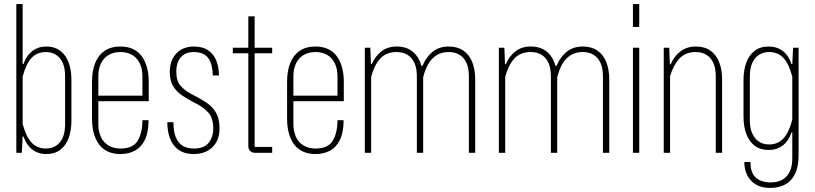

<svg xmlns="http://www.w3.org/2000/svg" viewBox="-20 -749 3994 941"><path d="M207 6Q167 6 138 -16.5Q109 -39 95 -80H91L87 0H60V-729H91V-435H95Q109 -476 138 -498.5Q167 -521 207 -521Q238 -521 261 -509Q284 -497 299.5 -475Q315 -453 322.5 -423Q330 -393 330 -358V-157Q330 -110 316.5 -73Q303 -36 275.5 -15Q248 6 207 6ZM205 -21Q232 -21 253.5 -34Q275 -47 287 -73.5Q299 -100 299 -140V-375Q299 -416 287 -442Q275 -468 253.5 -481Q232 -494 205 -494Q161 -494 134 -464.5Q107 -435 91 -373V-142Q107 -81 134 -51Q161 -21 205 -21Z M570 6Q536 6 509.5 -6Q483 -18 466 -40.5Q449 -63 440 -95Q431 -127 431 -167V-348Q431 -402 446.5 -440.5Q462 -479 493 -500Q524 -521 570 -521Q605 -521 631 -509Q657 -497 674 -474.5Q691 -452 700 -420Q709 -388 709 -348V-253H455V-280H692L678 -266V-375Q678 -411 665.5 -437.5Q653 -464 629 -479Q605 -494 570 -494Q536 -494 511.5 -479Q487 -464 474.5 -437.5Q462 -411 462 -375V-140Q462 -105 474.5 -78Q487 -51 511.5 -36Q536 -21 570 -21Q632 -21 655 -59.5Q678 -98 678 -160H708Q708 -101 690.5 -64.5Q673 -28 642 -11Q611 6 570 6Z M930 6Q886 6 857 -13.5Q828 -33 814 -68.5Q800 -104 800 -150H830Q830 -104 842 -75.5Q854 -47 876.5 -34Q899 -21 930 -21Q980 -21 1002.5 -49Q1025 -77 1025 -120Q1025 -170 1002 -196Q979 -222 944 -240L921 -252Q895 -266 870 -283Q845 -300 828.5 -327Q812 -354 812 -396Q812 -434 826.5 -462Q841 -490 867.5 -505.5Q894 -521 929 -521Q974 -521 1001 -502Q1028 -483 1040.5 -451Q1053 -419 1053 -379H1023Q1022 -417 1012.5 -442.5Q1003 -468 983 -481Q963 -494 929 -494Q902 -494 883 -482.5Q864 -471 854 -449.5Q844 -428 844 -398Q844 -352 865.5 -328Q887 -304 920 -287L943 -275Q970 -261 996 -243Q1022 -225 1039 -196Q1056 -167 1056 -120Q1056 -79 1039.5 -51Q1023 -23 995 -8.5Q967 6 930 6Z M1231 0Q1215 0 1206 -9Q1197 -18 1197 -34V-669H1228V-29H1314V0ZM1121 -488V-515H1314V-488Z M1526 6Q1492 6 1465.5 -6Q1439 -18 1422 -40.5Q1405 -63 1396 -95Q1387 -127 1387 -167V-348Q1387 -402 1402.5 -440.5Q1418 -479 1449 -500Q1480 -521 1526 -521Q1561 -521 1587 -509Q1613 -497 1630 -474.5Q1647 -452 1656 -420Q1665 -388 1665 -348V-253H1411V-280H1648L1634 -266V-375Q1634 -411 1621.5 -437.5Q1609 -464 1585 -479Q1561 -494 1526 -494Q1492 -494 1467.5 -479Q1443 -464 1430.5 -437.5Q1418 -411 1418 -375V-140Q1418 -105 1430.5 -78Q1443 -51 1467.5 -36Q1492 -21 1526 -21Q1588 -21 1611 -59.5Q1634 -98 1634 -160H1664Q1664 -101 1646.5 -64.5Q1629 -28 1598 -11Q1567 6 1526 6Z M1768 0V-515H1795L1798 -435H1802Q1819 -474 1849.5 -497.5Q1880 -521 1924 -521Q1972 -521 2002.5 -496Q2033 -471 2045 -427H2051Q2068 -469 2100 -495Q2132 -521 2179 -521Q2222 -521 2251 -501Q2280 -481 2294.5 -444.5Q2309 -408 2309 -360V0H2278V-375Q2278 -415 2266 -441Q2254 -467 2232 -480.5Q2210 -494 2179 -494Q2144 -494 2119 -478Q2094 -462 2078.5 -434.5Q2063 -407 2054 -370Q2054 -364 2054 -357.5Q2054 -351 2054 -345V0H2023V-375Q2023 -415 2011 -441Q1999 -467 1977 -480.5Q1955 -494 1924 -494Q1871 -494 1841.5 -459.5Q1812 -425 1799 -371V0Z M2425 0V-515H2452L2455 -435H2459Q2476 -474 2506.5 -497.5Q2537 -521 2581 -521Q2629 -521 2659.5 -496Q2690 -471 2702 -427H2708Q2725 -469 2757 -495Q2789 -521 2836 -521Q2879 -521 2908 -501Q2937 -481 2951.5 -444.5Q2966 -408 2966 -360V0H2935V-375Q2935 -415 2923 -441Q2911 -467 2889 -480.5Q2867 -494 2836 -494Q2801 -494 2776 -478Q2751 -462 2735.5 -434.5Q2720 -407 2711 -370Q2711 -364 2711 -357.5Q2711 -351 2711 -345V0H2680V-375Q2680 -415 2668 -441Q2656 -467 2634 -480.5Q2612 -494 2581 -494Q2528 -494 2498.5 -459.5Q2469 -425 2456 -371V0Z M3082 0V-515H3113V0ZM3082 -617V-729H3113V-617Z M3233 0V-515H3260L3263 -434H3267Q3284 -474 3315.5 -497.5Q3347 -521 3390 -521Q3433 -521 3461.5 -501Q3490 -481 3504.5 -445Q3519 -409 3519 -360V0H3488V-375Q3488 -415 3476 -441Q3464 -467 3442 -480.5Q3420 -494 3389 -494Q3339 -494 3309 -461Q3279 -428 3264 -375V0Z M3755 172Q3695 172 3661.5 137Q3628 102 3628 45H3658Q3658 99 3685 122Q3712 145 3756 145Q3793 145 3816.5 130.5Q3840 116 3851.5 90Q3863 64 3863 29V-100H3859Q3846 -59 3817 -36.5Q3788 -14 3747 -14Q3706 -14 3678.5 -35Q3651 -56 3637.5 -93Q3624 -130 3624 -177V-358Q3624 -405 3637.5 -442Q3651 -479 3678.5 -500Q3706 -521 3747 -521Q3788 -521 3817 -498.5Q3846 -476 3859 -435H3863L3867 -515H3894V9Q3894 67 3876.5 103Q3859 139 3827.5 155.5Q3796 172 3755 172ZM3749 -41Q3793 -41 3820 -71Q3847 -101 3863 -162V-373Q3847 -435 3820 -464.5Q3793 -494 3749 -494Q3722 -494 3701 -481Q3680 -468 3667.5 -442Q3655 -416 3655 -375V-160Q3655 -120 3667.5 -93.5Q3680 -67 3701 -54Q3722 -41 3749 -41Z"/></svg>

Font: Hubot Sans Condensed ExtraLight
Style: Regular
Weight: 200
Width: 3
Designer: Deni Anggara
Foundry: GitHub, Inc., Subsidiary of Microsoft Corporation
Version: Version 2.000